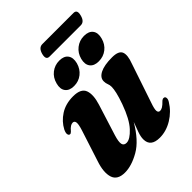

<svg xmlns="http://www.w3.org/2000/svg" viewBox="-218 -861 979 979"><g transform="rotate(-45 271.5 -371.0)"><path d="M508.5 -120.5Q518 -120.5 519.5 -110.2Q521 -100 513 -87.5Q486.5 -44 442.5 -17.2Q398.5 9.5 352 9.5Q286 9.5 286 -44.5Q286 -64 295 -89.2Q304 -114.5 314.5 -142Q264.5 -56.5 206.8 -23.5Q149 9.5 100.5 9.5Q46.5 9.5 34.2 -29.5Q22 -68.5 43 -130.5L97 -297.5Q108 -332 106 -345.8Q104 -359.5 91.5 -359.5Q83.5 -359.5 74.5 -354Q65.5 -348.5 53 -333.5Q45.5 -326 40.5 -327Q33 -327 30.5 -336.8Q28 -346.5 36.5 -364.5Q56.5 -403 95.2 -428Q134 -453 188 -453Q244.5 -453 256.8 -419.2Q269 -385.5 251 -328.5L198.5 -161.5Q187 -124 190.8 -108Q194.5 -92 213.5 -92Q239 -92 273.8 -129.5Q308.5 -167 337 -246.5Q350.5 -284.5 356 -308.8Q361.5 -333 361.5 -348Q361.5 -361.5 357 -372Q352.5 -382.5 352.5 -396.5Q352.5 -422.5 382.5 -437.8Q412.5 -453 469 -453Q516 -453 525.8 -429.2Q535.5 -405.5 517.5 -358L447 -148.5Q434.5 -113.5 436 -100Q437.5 -86.5 450 -86.5Q458 -86.5 468 -92.2Q478 -98 495 -115.5Q502.5 -121.5 508.5 -120.5ZM229 -486Q195.5 -486 180.8 -505.8Q166 -525.5 175 -558.5Q183.5 -592 208.8 -611.8Q234 -631.5 267 -631.5Q300.5 -631.5 315 -611.8Q329.5 -592 321 -558.5Q312 -525.5 287.2 -505.8Q262.5 -486 229 -486ZM407 -486Q373.5 -486 358.8 -505.8Q344 -525.5 352.5 -558.5Q361 -591.5 386.5 -611.5Q412 -631.5 445 -631.5Q479 -631.5 493.8 -611.8Q508.5 -592 499.5 -558.5Q491 -525.5 466 -505.8Q441 -486 407 -486ZM229.5 -716.5Q239 -752 265.5 -752H490Q516.5 -752 507 -716.5Q498 -681 471.5 -681H246.5Q220.5 -681 229.5 -716.5Z"/></g></svg>

Font: Fraunces 144pt Soft
Style: Bold Italic
Weight: 700
Italic angle: -16°
Version: Version 1.000;[b76b70a41]